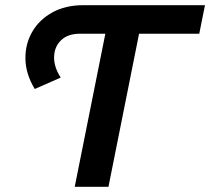

<svg xmlns="http://www.w3.org/2000/svg" viewBox="-20 -720 810 740"><path d="M268 0 386 -590H288Q242 -590 216 -565.5Q190 -541 188.5 -502Q187 -463 214 -421L114 -377Q79 -435 78 -492.5Q77 -550 104 -597Q131 -644 181.5 -672Q232 -700 301 -700H770L748 -590H516L398 0Z"/></svg>

Font: Montserrat Thin SemiBold
Style: Italic
Weight: 600
Italic angle: -11.3°
Version: Version 9.000